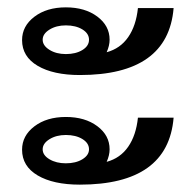

<svg xmlns="http://www.w3.org/2000/svg" viewBox="-20 -541 530 522"><path d="M40 -432Q40 -470 73.5 -495.5Q107 -521 159 -521Q211 -521 244.5 -496Q278 -471 278 -433Q278 -417 270 -399Q307 -409 328.5 -440Q350 -471 355 -519H452Q437 -337 197 -337Q125 -337 82.5 -362Q40 -387 40 -432ZM96 -433Q96 -417 114.5 -405.5Q133 -394 159 -394Q186 -394 204 -405Q222 -416 222 -433Q222 -450 204 -461Q186 -472 159 -472Q133 -472 114.5 -460.5Q96 -449 96 -433ZM355 -221H452Q437 -39 197 -39Q125 -39 82.5 -64Q40 -89 40 -134Q40 -172 73.5 -197.5Q107 -223 159 -223Q211 -223 244.5 -198Q278 -173 278 -135Q278 -119 270 -101Q307 -111 328.5 -142Q350 -173 355 -221ZM222 -135Q222 -152 204 -163Q186 -174 159 -174Q133 -174 114.5 -162.5Q96 -151 96 -135Q96 -119 114.5 -108Q133 -97 159 -97Q186 -97 204 -108Q222 -119 222 -135Z"/></svg>

Font: KoHo SemiBold
Style: Regular
Weight: 600
Designer: Cadson Demak & Katatrad Team
Foundry: Cadson Demak Co.,Ltd.
Version: Version 1.000; ttfautohint (v1.6)